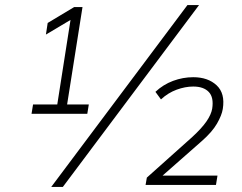

<svg xmlns="http://www.w3.org/2000/svg" viewBox="-20 -733 960 761"><path d="M105 -282 111 -319H207L262 -670L283 -668L162 -596L169 -642L274 -705H307L246 -319H332L326 -282ZM229 8H183L723 -713H769ZM557 0 562 -29 742 -190Q780 -225 798.5 -252Q817 -279 821 -302Q828 -347 807.5 -368.5Q787 -390 746 -390Q714 -390 680 -377.5Q646 -365 618 -339L596 -369Q627 -398 666 -412.5Q705 -427 746 -427Q804 -427 838.5 -395Q873 -363 863 -301Q859 -276 840 -243Q821 -210 780 -174L613 -27L609 -37H842L836 0Z"/></svg>

Font: Mulish ExtraLight ExtraLight
Style: Italic
Weight: 250
Italic angle: -9°
Version: Version 3.603